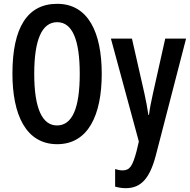

<svg xmlns="http://www.w3.org/2000/svg" viewBox="-20 -744 995 1004"><path d="M512 -358C512 -573 442 -724 279 -724C124 -724 45 -601 45 -359C45 -145 115 10 279 10C441 10 512 -142 512 -358ZM159 -358C159 -536 199 -628 279 -628C357 -628 397 -539 397 -358C397 -176 357 -88 278 -88C200 -88 159 -179 159 -358ZM560 -542 706 -4 694 47C673 125 659 147 620 147C608 147 595 144 582 140V232C601 237 618 240 637 240C717 240 763 190 795 68L953 -542H844L780 -256C770 -212 763 -175 759 -143H756C751 -179 743 -219 735 -256L670 -542Z"/></svg>

Font: Noto Sans Display Condensed Medium
Style: Regular
Weight: 500
Width: 3
Designer: Monotype Design Team
Foundry: Monotype Imaging Inc.
Version: Version 1.900